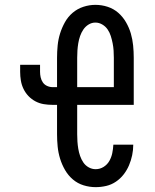

<svg xmlns="http://www.w3.org/2000/svg" viewBox="-20 -763 640 791"><path d="M374 8Q349 8 324.5 0.5Q300 -7 280.5 -23.5Q261 -40 248 -62.5Q235 -85 227.5 -109.5Q220 -134 217.5 -159.5Q215 -185 215 -210V-331H197Q178 -331 160 -334Q142 -337 126 -345.5Q110 -354 97.5 -367Q85 -380 77 -396.5Q69 -413 66 -431Q63 -449 63 -467V-496H145V-467Q145 -456 147.5 -444.5Q150 -433 156.5 -423.5Q163 -414 174 -409Q185 -404 197 -404H215V-525Q215 -550 217.5 -575.5Q220 -601 227.5 -625Q235 -649 247.5 -671.5Q260 -694 279.5 -710.5Q299 -727 323.5 -735Q348 -743 373 -743Q399 -743 423.5 -735Q448 -727 467 -710.5Q486 -694 499 -671.5Q512 -649 519 -625Q526 -601 528.5 -575.5Q531 -550 531 -525V-331H298V-210Q298 -195 299 -180Q300 -165 302.5 -150Q305 -135 310 -120.5Q315 -106 323.5 -93.5Q332 -81 345.5 -73.5Q359 -66 374 -66Q392 -66 407 -75.5Q422 -85 430.5 -100Q439 -115 442.5 -132Q446 -149 447 -167H529Q529 -145 524.5 -123.5Q520 -102 511.5 -82Q503 -62 489.5 -44.5Q476 -27 457.5 -14.5Q439 -2 417.5 3Q396 8 374 8ZM449 -404V-525Q449 -540 448 -555Q447 -570 444 -585Q441 -600 436.5 -614.5Q432 -629 423.5 -641.5Q415 -654 401.5 -662Q388 -670 373 -670Q358 -670 345 -662Q332 -654 323.5 -641.5Q315 -629 310 -614.5Q305 -600 302.5 -585Q300 -570 299 -555Q298 -540 298 -525V-404Z"/></svg>

Font: Iosevka Custom Extended
Style: Regular
Weight: 400
Width: 7
Monospace: yes
Designer: Belleve Invis
Foundry: Belleve Invis
Version: Version 11.2.4; ttfautohint (v1.8.4)